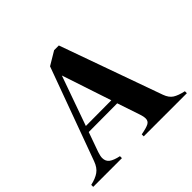

<svg xmlns="http://www.w3.org/2000/svg" viewBox="-191 -853 1035 1035"><g transform="rotate(-45 327.0 -335.0)"><path d="M684 -15V0H355V-15Q398 -23 414.5 -32Q431 -41 431 -61Q431 -76 424 -96L380 -227L162 -226L122 -114Q114 -90 114 -76Q114 -50 132.5 -36.5Q151 -23 189 -15V0H-30V-15Q10 -24 34 -41Q58 -58 71 -94L265 -624L342 -670H378L587 -85Q599 -52 621 -38Q643 -24 684 -15ZM369 -261 275 -544 174 -260Z"/></g></svg>

Font: FFF_NEPSZA-BADSAG Bold
Style: Regular
Weight: 700
Designer: bBox Type GmbH
Foundry: bBox Type GmbH
Version: Version 0.002